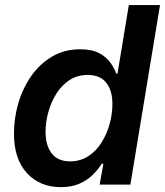

<svg xmlns="http://www.w3.org/2000/svg" viewBox="-20 -748 668 778"><path d="M226.6 10.3Q141.1 10.3 88.9 -46.9Q36.6 -104 36.6 -206.5Q36.6 -269.5 54.4 -330.3Q72.3 -391.1 106.9 -440.4Q141.6 -489.7 191.4 -519Q241.2 -548.3 304.7 -548.3Q352.5 -548.3 382.1 -532.5Q411.6 -516.6 427.7 -493.7Q443.8 -470.7 451.2 -449.7H456.1L502 -727.5H628.4L508.3 0H383.8L398.9 -84.5H392.1Q377.4 -61 355.5 -39.3Q333.5 -17.6 301.8 -3.7Q270 10.3 226.6 10.3ZM263.7 -94.2Q305.7 -94.2 337.6 -115Q369.6 -135.7 391.4 -170.4Q413.1 -205.1 424.3 -245.8Q435.5 -286.6 435.5 -326.7Q435.5 -381.3 410.4 -412.8Q385.3 -444.3 335.4 -444.3Q293.5 -444.3 261.7 -423.6Q230 -402.8 208.5 -368.7Q187 -334.5 175.8 -293.9Q164.6 -253.4 164.6 -213.4Q164.6 -159.2 189.2 -126.7Q213.9 -94.2 263.7 -94.2Z"/></svg>

Font: Inter 17pt SemiBold
Style: Italic
Weight: 600
Italic angle: -9.3988°
Version: Version 4.001;git-66647c0bb